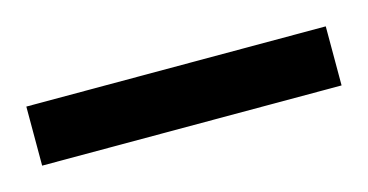

<svg xmlns="http://www.w3.org/2000/svg" viewBox="-27 -746 343 179"><g transform="rotate(-15 144.5 -656.5)"><path d="M0 -628V-685H289V-628Z"/></g></svg>

Font: Saira
Style: Regular
Weight: 400
Designer: Hector Gatti with collaboration of the Omnibus-Type team
Foundry: Omnibus-Type
Version: Version 1.100; ttfautohint (v1.8.3)